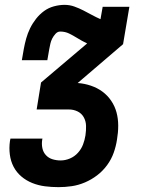

<svg xmlns="http://www.w3.org/2000/svg" viewBox="-20 -548 640 791"><path d="M221 223Q193 223 165.5 219.5Q138 216 113 206Q88 196 68 179Q48 162 36 139Q24 116 20.5 88.5Q17 61 21 33L23 23H155L154 27Q151 45 154.5 62Q158 79 169 91Q180 103 196 108Q212 113 230 113Q249 113 268 105Q287 97 301 81.5Q315 66 322 47.5Q329 29 332 10Q335 -10 334.5 -29.5Q334 -49 325 -65Q316 -81 299.5 -89Q283 -97 264 -97H131L149 -208L339 -369Q328 -374 317.5 -380Q307 -386 297 -392Q281 -402 264.5 -410Q248 -418 228 -418Q217 -418 208.5 -408.5Q200 -399 195 -389Q190 -379 187.5 -368Q185 -357 183 -346L175 -300H70L78 -346Q82 -368 88 -389.5Q94 -411 104 -431.5Q114 -452 128.5 -470.5Q143 -489 161.5 -502.5Q180 -516 202.5 -522Q225 -528 246 -528Q267 -528 286.5 -521Q306 -514 323.5 -505Q341 -496 358.5 -486.5Q376 -477 394 -469L403 -520H513L487 -366L300 -206Q328 -204 354.5 -195Q381 -186 402 -170.5Q423 -155 438 -133Q453 -111 460 -85Q467 -59 467 -30.5Q467 -2 462 27Q458 54 448.5 81Q439 108 421.5 132Q404 156 380.5 174Q357 192 330 203.5Q303 215 275.5 219Q248 223 221 223Z"/></svg>

Font: Iosevka HT Extrabold Extended
Style: Italic
Weight: 800
Width: 7
Italic angle: -9°
Monospace: yes
Designer: Belleve Invis
Foundry: Belleve Invis
Version: Version 32.3.0; ttfautohint (v1.8.4)